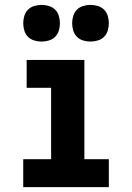

<svg xmlns="http://www.w3.org/2000/svg" viewBox="-20 -765 540 785"><path d="M75 0V-114H189V-406H89V-520H325V-114H425V0ZM350 -595Q335 -595 320 -599.5Q305 -604 294.5 -614.5Q284 -625 279.5 -640Q275 -655 275 -670Q275 -685 279.5 -700Q284 -715 294.5 -725.5Q305 -736 320 -740.5Q335 -745 350 -745Q365 -745 380 -740.5Q395 -736 405.5 -725.5Q416 -715 420.5 -700Q425 -685 425 -670Q425 -655 420.5 -640Q416 -625 405.5 -614.5Q395 -604 380 -599.5Q365 -595 350 -595ZM150 -595Q135 -595 120 -599.5Q105 -604 94.5 -614.5Q84 -625 79.5 -640Q75 -655 75 -670Q75 -685 79.5 -700Q84 -715 94.5 -725.5Q105 -736 120 -740.5Q135 -745 150 -745Q165 -745 180 -740.5Q195 -736 205.5 -725.5Q216 -715 220.5 -700Q225 -685 225 -670Q225 -655 220.5 -640Q216 -625 205.5 -614.5Q195 -604 180 -599.5Q165 -595 150 -595Z"/></svg>

Font: Iosevka Heavy
Style: Regular
Weight: 900
Monospace: yes
Designer: Belleve Invis
Foundry: Belleve Invis
Version: Version 32.5.0; ttfautohint (v1.8.4)